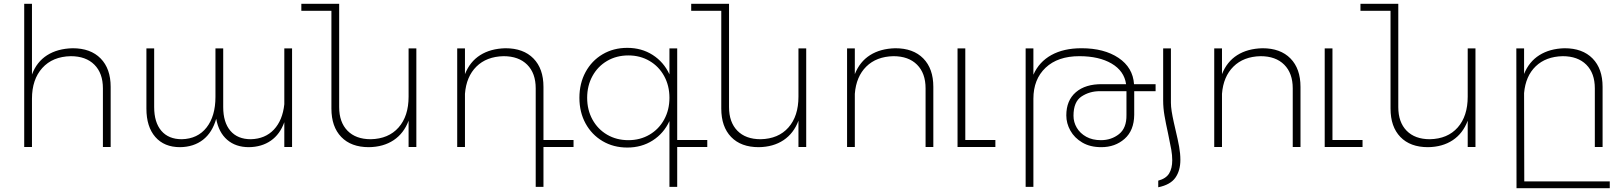

<svg xmlns="http://www.w3.org/2000/svg" viewBox="-20 -777 8575 1015"><path d="M565 -318V0H524V-310Q524 -390 479 -435Q434 -480 354 -480Q258 -478 203.5 -417.5Q149 -357 149 -255V0H108V-757H149V-383Q174 -450 229 -485Q284 -520 364 -522Q459 -522 512 -468Q565 -414 565 -318Z M1524 -521V0H1483V-131Q1460 -67 1412 -33.5Q1364 0 1296 1Q1226 1 1181 -38Q1136 -77 1123 -149Q1102 -76 1053 -38Q1004 0 932 1Q848 1 801 -53Q754 -107 754 -203V-521H795V-211Q795 -130 833 -85.5Q871 -41 941 -41Q1025 -43 1072 -103Q1119 -163 1119 -265V-521H1160V-211Q1160 -130 1198 -85.5Q1236 -41 1306 -41Q1382 -43 1428 -92Q1474 -141 1483 -226V-521Z M2181 -521V0H2140V-139Q2115 -72 2061 -36Q2007 0 1930 1Q1836 1 1784 -53Q1732 -107 1732 -203V-720H1573V-757H1773V-211Q1773 -131 1817 -86Q1861 -41 1940 -41Q2034 -43 2087 -103Q2140 -163 2140 -266V-521Z M3012 0H2853V211H2812V-310Q2812 -390 2767 -435Q2722 -480 2642 -480Q2552 -478 2498.5 -425Q2445 -372 2438 -281V0H2397V-521H2438V-385Q2464 -451 2518.5 -485.5Q2573 -520 2652 -522Q2747 -522 2800 -468Q2853 -414 2853 -318V-37H3012Z M3719 0H3560V211H3519V-137Q3489 -72 3430.5 -34.5Q3372 3 3296 3Q3223 3 3165.5 -31Q3108 -65 3075.5 -124.5Q3043 -184 3043 -260Q3043 -336 3075.5 -396Q3108 -456 3165.5 -490Q3223 -524 3296 -524Q3372 -524 3430.5 -486.5Q3489 -449 3519 -384V-521H3560V-37H3719ZM3519 -260Q3519 -324 3491 -375Q3463 -426 3413.5 -455Q3364 -484 3302 -484Q3239 -484 3189.5 -455Q3140 -426 3112 -375Q3084 -324 3084 -260Q3084 -196 3112 -145Q3140 -94 3189.5 -65Q3239 -36 3302 -36Q3364 -36 3413.5 -65Q3463 -94 3491 -145Q3519 -196 3519 -260Z M4242 -521V0H4201V-139Q4176 -72 4122 -36Q4068 0 3991 1Q3897 1 3845 -53Q3793 -107 3793 -203V-720H3634V-757H3834V-211Q3834 -131 3878 -86Q3922 -41 4001 -41Q4095 -43 4148 -103Q4201 -163 4201 -266V-521Z M4914 -318V0H4873V-310Q4873 -390 4828 -435Q4783 -480 4703 -480Q4613 -478 4559.5 -425Q4506 -372 4499 -281V0H4458V-521H4499V-385Q4525 -451 4579.5 -485.5Q4634 -520 4713 -522Q4808 -522 4861 -468Q4914 -414 4914 -318Z M5083 -37H5242V0H5042V-521H5083Z M6089 -295H5976V-170Q5975 -87 5925 -43Q5875 1 5802 1Q5743 1 5701.5 -23.5Q5660 -48 5638.5 -86.5Q5617 -125 5617 -167Q5617 -246 5667.5 -289.5Q5718 -333 5807 -332H5933Q5923 -402 5856.5 -441Q5790 -480 5686 -480Q5572 -480 5507.5 -419Q5443 -358 5443 -255V211H5402V-521H5443V-382Q5473 -450 5538 -486Q5603 -522 5697 -522Q5817 -522 5893 -471Q5969 -420 5975 -332H6089ZM5794 -295Q5740 -295 5697.5 -267Q5655 -239 5655 -165Q5655 -131 5672.5 -101.5Q5690 -72 5722.5 -54Q5755 -36 5800 -36Q5855 -36 5895.5 -68Q5936 -100 5935 -169V-295Z M6103 213Q6167 200 6193.5 162.5Q6220 125 6220 68Q6220 35 6213.5 -1.5Q6207 -38 6194 -92Q6192 -100 6185 -131.5Q6178 -163 6174 -188.5Q6170 -214 6170 -234V-521H6129V-245Q6129 -207 6136 -166Q6143 -125 6155 -71Q6167 -14 6172 14.5Q6177 43 6177 70Q6177 113 6160.5 140Q6144 167 6103 178Z M6855 -318V0H6814V-310Q6814 -390 6769 -435Q6724 -480 6644 -480Q6554 -478 6500.5 -425Q6447 -372 6440 -281V0H6399V-521H6440V-385Q6466 -451 6520.5 -485.5Q6575 -520 6654 -522Q6749 -522 6802 -468Q6855 -414 6855 -318Z M7024 -37H7183V0H6983V-521H7024Z M7780 -521V0H7739V-139Q7714 -72 7660 -36Q7606 0 7529 1Q7435 1 7383 -53Q7331 -107 7331 -203V-720H7172V-757H7372V-211Q7372 -131 7416 -86Q7460 -41 7539 -41Q7633 -43 7686 -103Q7739 -163 7739 -266V-521Z M8490 182V218H7997L7996 -521H8037V-386Q8063 -451 8118 -485.5Q8173 -520 8251 -522Q8346 -522 8399 -468Q8452 -414 8452 -318V0H8411V-310Q8411 -390 8366 -435Q8321 -480 8241 -480Q8152 -478 8098.5 -426.5Q8045 -375 8037 -285L8038 182Z"/></svg>

Font: Montserrat arm2 ExtraLight
Style: Regular
Weight: 275
Designer: Julieta Ulanovsky
Foundry: Julieta Ulanovsky
Version: Version 6.000